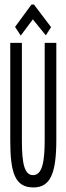

<svg xmlns="http://www.w3.org/2000/svg" viewBox="-20 -811 290 842"><path d="M71 -655 124 -726 181 -656 204 -692 129 -791H118L46 -693ZM126 11C198 11 227 -44 227 -198V-623H176V-197C176 -101 165 -44 126 -43C88 -42 76 -91 76 -194V-623H25V-195C25 -55 45 11 126 11Z"/></svg>

Font: Inconsolata UltraCondensed Thin
Style: Regular
Weight: 100
Width: 1
Monospace: yes
Designer: Raph Levien, Cyreal, Brenton Simpson
Foundry: Raph Levien, Cyreal, Google
Version: Version 3.100